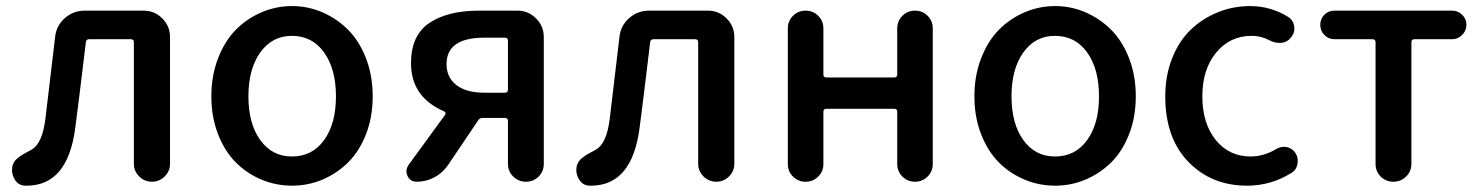

<svg xmlns="http://www.w3.org/2000/svg" viewBox="-20 -584 4761 617"><path d="M65.4 12.7Q63.5 12.7 62.5 12.7Q40 12.7 28.3 -5.9Q18.6 -20.5 18.6 -37.1Q18.6 -42 19.5 -48.8Q21.5 -56.6 25.4 -63.5Q29.3 -70.3 37.6 -76.7Q45.9 -83 50.3 -85.9Q54.7 -88.9 66.9 -95.2Q79.1 -101.6 82 -103.5Q116.2 -123 126 -203.1Q127.9 -222.7 157.2 -465.8Q161.1 -502 188.5 -525.9Q215.8 -549.8 252 -549.8H441.4Q476.6 -549.8 501.5 -524.9Q526.4 -500 526.4 -464.8V-57.6Q526.4 -34.2 509.3 -17.1Q492.2 0 468.3 0Q444.3 0 427.2 -17.1Q410.2 -34.2 410.2 -57.6V-448.2Q410.2 -458 400.4 -458H266.6Q256.8 -458 255.9 -448.2Q232.4 -252 221.7 -171.9Q197.3 12.7 65.4 12.7Z M659.2 -274.4Q659.2 -340.8 680.7 -396.5Q702.1 -452.1 737.8 -488.3Q773.4 -524.4 820.3 -544.4Q867.2 -564.5 918.5 -564.5Q969.7 -564.5 1016.1 -544.4Q1062.5 -524.4 1098.6 -488.3Q1134.8 -452.1 1156.2 -396.5Q1177.7 -340.8 1177.7 -274.4Q1177.7 -208 1156.2 -152.8Q1134.8 -97.7 1098.6 -62Q1062.5 -26.4 1016.1 -6.8Q969.7 12.7 918.5 12.7Q867.2 12.7 820.3 -6.8Q773.4 -26.4 737.8 -62Q702.1 -97.7 680.7 -152.8Q659.2 -208 659.2 -274.4ZM918 -81.1Q983.4 -81.1 1021.5 -133.8Q1059.6 -186.5 1059.6 -274.4Q1059.6 -362.3 1021.5 -415.5Q983.4 -468.8 918 -468.8Q854.5 -468.8 816.4 -415.5Q778.3 -362.3 778.3 -274.4Q778.3 -186.5 816.4 -133.8Q854.5 -81.1 918 -81.1Z M1602.5 -286.1Q1612.3 -286.1 1612.3 -295.9V-453.1Q1612.3 -462.9 1602.5 -462.9H1536.1Q1415 -462.9 1415 -377.9Q1415 -335 1446.8 -310.5Q1478.5 -286.1 1536.1 -286.1ZM1519.5 -549.8H1642.6Q1677.7 -549.8 1702.6 -524.9Q1727.5 -500 1727.5 -464.8V-57.6Q1727.5 -33.2 1710.9 -16.6Q1694.3 0 1670.4 0Q1646.5 0 1629.4 -16.6Q1612.3 -33.2 1612.3 -57.6V-195.3Q1612.3 -205.1 1602.5 -205.1H1531.2Q1521.5 -205.1 1516.6 -197.3L1419.9 -53.7Q1402.3 -28.3 1376 -14.2Q1349.6 0 1319.3 0Q1298.8 0 1290 -17.6Q1286.1 -25.4 1286.1 -33.2Q1286.1 -43 1292 -52.7L1410.2 -214.8Q1415 -222.7 1406.2 -226.6Q1300.8 -272.5 1300.8 -380.9Q1300.8 -470.7 1359.9 -510.3Q1418.9 -549.8 1519.5 -549.8Z M1878.9 12.7Q1877 12.7 1876 12.7Q1853.5 12.7 1841.8 -5.9Q1832 -20.5 1832 -37.1Q1832 -42 1833 -48.8Q1835 -56.6 1838.9 -63.5Q1842.8 -70.3 1851.1 -76.7Q1859.4 -83 1863.8 -85.9Q1868.2 -88.9 1880.4 -95.2Q1892.6 -101.6 1895.5 -103.5Q1929.7 -123 1939.5 -203.1Q1941.4 -222.7 1970.7 -465.8Q1974.6 -502 2002 -525.9Q2029.3 -549.8 2065.4 -549.8H2254.9Q2290 -549.8 2314.9 -524.9Q2339.8 -500 2339.8 -464.8V-57.6Q2339.8 -34.2 2322.8 -17.1Q2305.7 0 2281.7 0Q2257.8 0 2240.7 -17.1Q2223.6 -34.2 2223.6 -57.6V-448.2Q2223.6 -458 2213.9 -458H2080.1Q2070.3 -458 2069.3 -448.2Q2045.9 -252 2035.2 -171.9Q2010.7 12.7 1878.9 12.7Z M2511.7 -56.6V-493.2Q2511.7 -516.6 2528.3 -533.2Q2544.9 -549.8 2568.8 -549.8Q2592.8 -549.8 2609.4 -533.2Q2626 -516.6 2626 -493.2V-344.7Q2626 -335 2635.7 -335H2853.5Q2863.3 -335 2863.3 -344.7V-492.2Q2863.3 -516.6 2879.9 -533.2Q2896.5 -549.8 2920.4 -549.8Q2944.3 -549.8 2960.9 -533.2Q2977.5 -516.6 2977.5 -492.2V-57.6Q2977.5 -33.2 2960.9 -16.6Q2944.3 0 2920.4 0Q2896.5 0 2879.9 -16.6Q2863.3 -33.2 2863.3 -57.6V-224.6Q2863.3 -234.4 2853.5 -234.4H2635.7Q2626 -234.4 2626 -224.6V-56.6Q2626 -33.2 2609.4 -16.6Q2592.8 0 2568.8 0Q2544.9 0 2528.3 -16.6Q2511.7 -33.2 2511.7 -56.6Z M3111.3 -274.4Q3111.3 -340.8 3132.8 -396.5Q3154.3 -452.1 3189.9 -488.3Q3225.6 -524.4 3272.5 -544.4Q3319.3 -564.5 3370.6 -564.5Q3421.9 -564.5 3468.3 -544.4Q3514.6 -524.4 3550.8 -488.3Q3586.9 -452.1 3608.4 -396.5Q3629.9 -340.8 3629.9 -274.4Q3629.9 -208 3608.4 -152.8Q3586.9 -97.7 3550.8 -62Q3514.6 -26.4 3468.3 -6.8Q3421.9 12.7 3370.6 12.7Q3319.3 12.7 3272.5 -6.8Q3225.6 -26.4 3189.9 -62Q3154.3 -97.7 3132.8 -152.8Q3111.3 -208 3111.3 -274.4ZM3370.1 -81.1Q3435.5 -81.1 3473.6 -133.8Q3511.7 -186.5 3511.7 -274.4Q3511.7 -362.3 3473.6 -415.5Q3435.5 -468.8 3370.1 -468.8Q3306.6 -468.8 3268.6 -415.5Q3230.5 -362.3 3230.5 -274.4Q3230.5 -186.5 3268.6 -133.8Q3306.6 -81.1 3370.1 -81.1Z M3987.3 12.7Q3873 12.7 3798.8 -64Q3724.6 -140.6 3724.6 -274.4Q3724.6 -340.8 3746.6 -396.5Q3768.6 -452.1 3806.2 -488.3Q3843.8 -524.4 3893.1 -544.4Q3942.4 -564.5 3997.1 -564.5Q4063.5 -564.5 4120.1 -529.3Q4136.7 -518.6 4138.7 -499Q4139.6 -496.1 4139.6 -492.2Q4139.6 -476.6 4128.9 -463.9Q4118.2 -449.2 4098.6 -446.3Q4094.7 -446.3 4090.8 -446.3Q4076.2 -446.3 4062.5 -453.1Q4033.2 -468.8 4002 -468.8Q3932.6 -468.8 3888.2 -415Q3843.8 -361.3 3843.8 -274.4Q3843.8 -187.5 3886.7 -134.3Q3929.7 -81.1 3999 -81.1Q4041 -81.1 4082 -105.5Q4093.8 -112.3 4106.4 -112.3Q4110.4 -112.3 4115.2 -111.3Q4132.8 -107.4 4142.6 -92.8Q4150.4 -81.1 4150.4 -66.4Q4150.4 -62.5 4149.4 -57.6Q4146.5 -38.1 4129.9 -28.3Q4064.5 12.7 3987.3 12.7Z M4400.4 -57.6V-448.2Q4400.4 -458 4390.6 -458H4268.6Q4249 -458 4235.8 -471.7Q4222.7 -485.4 4222.7 -504.4Q4222.7 -523.4 4235.8 -536.6Q4249 -549.8 4268.6 -549.8H4646.5Q4665 -549.8 4678.7 -536.6Q4692.4 -523.4 4692.4 -504.4Q4692.4 -485.4 4678.7 -471.7Q4665 -458 4646.5 -458H4525.4Q4515.6 -458 4515.6 -448.2V-57.6Q4515.6 -33.2 4498.5 -16.6Q4481.4 0 4457.5 0Q4433.6 0 4417 -16.6Q4400.4 -33.2 4400.4 -57.6Z"/></svg>

Font: Gen Jyuu GothicX Medium
Style: Regular
Weight: 500
Designer: Ryoko NISHIZUKA (kana &amp; ideographs); Paul D. Hunt (Latin, Greek &amp; Cyrillic); Wenlong ZHANG (bopomofo); Sandoll C
Version: Version 1.058.20140828